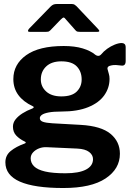

<svg xmlns="http://www.w3.org/2000/svg" viewBox="-20 -769 673 964"><path d="M591 -553Q600 -553 605.5 -548Q611 -543 611 -531V-463Q611 -449 605 -443.5Q599 -438 588 -440Q575 -442 562.5 -442.5Q550 -443 541 -441Q514 -437 521 -418Q523 -409 526.5 -398Q530 -387 530 -373Q530 -328 503.5 -290.5Q477 -253 423 -231Q369 -209 289 -209Q249 -209 225 -204.5Q201 -200 190.5 -192.5Q180 -185 180 -176Q180 -163 195.5 -157.5Q211 -152 243 -150L386 -142Q488 -136 535 -97Q582 -58 582 3Q582 79 510 127Q438 175 298 175Q153 175 80 143Q7 111 7 46Q7 11 34 -11Q61 -33 103 -48Q116 -53 103 -59Q78 -71 61.5 -88.5Q45 -106 45 -133Q45 -153 58 -169.5Q71 -186 93 -200Q115 -214 142 -224Q147 -226 149 -229.5Q151 -233 144 -236Q97 -258 72 -292Q47 -326 47 -372Q47 -446 111.5 -492Q176 -538 300 -538Q355 -538 395 -526Q435 -514 460 -493Q467 -488 474.5 -488.5Q482 -489 487 -495Q500 -511 518 -524Q536 -537 556 -545Q576 -553 591 -553ZM288 -285Q341 -285 365.5 -309.5Q390 -334 390 -370Q390 -410 365.5 -435.5Q341 -461 288 -461Q239 -461 212 -435.5Q185 -410 185 -370Q185 -334 212 -309.5Q239 -285 288 -285ZM214 -30Q194 -31 176 -24Q158 -17 146 -4Q134 9 134 26Q134 49 151 66Q168 83 206 92Q244 101 308 101Q376 101 411.5 82.5Q447 64 447 30Q447 9 427.5 -6Q408 -21 368 -23ZM359 -617 313 -669Q304 -681 299.5 -681Q295 -681 283 -669L233 -617Q226 -611 222.5 -610Q219 -609 210 -609H129Q121 -609 120.5 -613.5Q120 -618 126 -625L234 -736Q241 -743 248 -746Q255 -749 267 -749H339Q349 -749 354.5 -745.5Q360 -742 364 -738L471 -625Q487 -609 469 -609H383Q375 -609 369.5 -610Q364 -611 359 -617Z"/></svg>

Font: Libre Franklin
Style: Bold
Weight: 700
Designer: Pablo Impallari, Rodrigo Fuenzalida, Nhung Nguyen
Foundry: Impallari Type
Version: Version 3.000